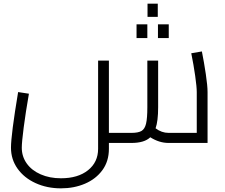

<svg xmlns="http://www.w3.org/2000/svg" viewBox="-20 -781 1229 1049"><path d="M1114 -278V0H901Q850 0 801 -31Q769 0 698 0H575V32Q575 100 539.5 148.5Q504 197 444.5 222.5Q385 248 313 248Q237 248 174.5 219.5Q112 191 76 140.5Q40 90 40 26Q40 -44 79 -278L138 -269Q120 -166 109.5 -85Q99 -4 99 26Q99 74 126 112Q153 150 202 171.5Q251 193 313 193Q406 193 461 149Q516 105 516 32V-450H575V-55H698Q735 -55 753 -65.5Q771 -76 778 -105.5Q785 -135 785 -195V-450H844V-195Q844 -119 830 -80Q863 -55 901 -55H1055V-278Q1055 -306 1046.5 -366Q1038 -426 1025 -490L1083 -500Q1095 -440 1104.5 -376Q1114 -312 1114 -278ZM786 -761H842V-689H786ZM726 -648H785V-573H726ZM843 -648H902V-573H843Z"/></svg>

Font: Cairo Light
Style: Regular
Weight: 300
Designer: Mohamed Gaber, Accademia di Belle Arti di Urbino and others
Foundry: Kief Type Foundry, Accademia di Belle Arti di Urbino and others
Version: Version 3.011